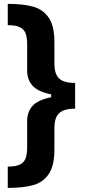

<svg xmlns="http://www.w3.org/2000/svg" viewBox="-20 -757 430 977"><path d="M256.8 -103.5V5.9Q256.8 86.4 228 128.7Q199.2 170.9 148.7 185.1Q98.1 199.2 19.5 199.2V90.8Q59.6 90.8 81.1 80.3Q102.5 69.8 110.4 48.6Q118.2 27.3 118.2 -8.8V-141.6Q118.2 -186.5 144.8 -217.3Q171.4 -248 240.2 -262.2V-276.9Q171.4 -291 144.8 -321.8Q118.2 -352.5 118.2 -397.5V-530.3Q118.2 -566.4 110.4 -587.2Q102.5 -607.9 81.3 -618.4Q60.1 -628.9 19.5 -628.9V-737.3Q98.1 -737.3 148.7 -723.1Q199.2 -709 228 -667Q256.8 -625 256.8 -544.9V-435.5Q256.8 -398.9 266.8 -377.2Q276.9 -355.5 299.8 -345.2Q322.8 -335 362.3 -335V-204.1Q322.8 -204.1 299.8 -193.6Q276.9 -183.1 266.8 -161.4Q256.8 -139.6 256.8 -103.5Z"/></svg>

Font: Pretendard JP
Style: Bold
Weight: 700
Designer: Base glyphs from Inter by Rasmus Andersson; Hangeul glyphs from Noto Sans CJK(Source Han Sans) by Jang Soo-young and Kan
Foundry: Kil Hyung-jin
Version: Version 1.309